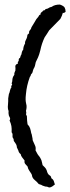

<svg xmlns="http://www.w3.org/2000/svg" viewBox="-20 -804 308 843"><path d="M256 -748Q254 -741 251.5 -734.5Q249 -728 245 -721L196 -671Q191 -663 186 -655Q181 -647 176 -640Q163 -613 157 -583Q152 -563 147 -552Q142 -541 137 -531Q135 -521 133.5 -515Q132 -509 127 -501Q125 -497 124.5 -493.5Q124 -490 123 -487Q122 -483 116 -477Q115 -470 111 -466Q97 -428 94 -392Q92 -375 92.5 -365.5Q93 -356 95 -348Q99 -335 94 -317Q96 -311 95 -306Q93 -300 98 -295Q98 -283 99 -274.5Q100 -266 101 -258Q109 -250 112 -241Q115 -232 117 -220Q121 -210 120 -210Q123 -198 123 -195Q123 -189 124 -187Q131 -172 134.5 -163.5Q138 -155 136 -144Q145 -125 152 -118Q157 -112 162 -100L165 -88Q166 -86 166 -83.5Q166 -81 167 -79Q172 -74 177 -69Q182 -64 185 -56Q189 -39 198 -34Q205 -30 205 -22Q213 -17 216 -9.5Q219 -2 221 6Q218 8 216 9.5Q214 11 212 13Q204 19 196 19Q193 19 191 17Q185 15 179 15Q173 13 168.5 11.5Q164 10 162 8Q158 6 150 4Q143 -5 132 -14Q121 -23 120 -36Q118 -41 115 -45Q112 -49 109 -54Q103 -62 101 -73Q96 -78 91 -84Q86 -90 88 -99Q81 -108 76.5 -114Q72 -120 71 -127Q62 -134 61 -142Q59 -146 57.5 -149.5Q56 -153 54 -157Q54 -167 47 -176Q44 -180 41.5 -184Q39 -188 40 -194Q34 -199 35 -209Q36 -218 31 -223Q32 -239 30 -250.5Q28 -262 22 -275Q27 -283 22 -290Q18 -296 17.5 -306Q17 -316 18 -316Q13 -327 15 -344Q16 -352 16 -359.5Q16 -367 16 -372L19 -391Q21 -395 22 -398.5Q23 -402 24 -407Q26 -416 30 -420Q28 -426 32 -430Q35 -434 31 -437Q34 -446 34 -448V-452Q35 -462 37.5 -467Q40 -472 43 -476Q42 -481 44 -486Q46 -491 48 -496Q47 -500 48 -503Q46 -514 49 -518.5Q52 -523 59 -525Q57 -531 59 -533L62 -536Q62 -541 62.5 -544.5Q63 -548 68 -550Q71 -562 74 -565Q76 -577 78 -580.5Q80 -584 82 -586Q82 -599 90 -613Q89 -620 92 -625Q99 -637 100 -648Q100 -653 108 -658Q106 -666 112 -672Q117 -677 118 -684Q126 -696 132 -707Q139 -721 148 -730Q151 -736 152.5 -737.5Q154 -739 158 -740Q157 -746 162 -750Q167 -753 170 -758Q175 -758 177 -760L180 -764Q191 -766 194 -769Q197 -772 207 -774Q220 -784 243 -784Q260 -778 264 -770.5Q268 -763 268 -752Q260 -746 259 -747Z"/></svg>

Font: Black And White Picture
Style: Regular
Weight: 400
Designer: AsiaSoft Inc.
Foundry: AsiaSoft Inc.
Version: Version 1.64